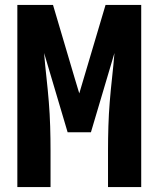

<svg xmlns="http://www.w3.org/2000/svg" viewBox="-20 -755 640 775"><path d="M50 0V-735H194L281 -441L300 -378L406 -735H550V0H416V-147Q416 -196 417.5 -245.5Q419 -295 423 -344Q427 -393 432.5 -442.5Q438 -492 442 -541L347 -221H253L158 -541Q162 -492 167.5 -442.5Q173 -393 177 -344Q181 -295 182.5 -245.5Q184 -196 184 -147V0Z"/></svg>

Font: Iosevka Heavy Extended
Style: Regular
Weight: 900
Width: 7
Monospace: yes
Designer: Belleve Invis
Foundry: Belleve Invis
Version: Version 32.5.0; ttfautohint (v1.8.4)